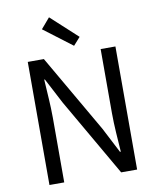

<svg xmlns="http://www.w3.org/2000/svg" viewBox="-102 -1047 926 1126"><g transform="rotate(-10 361.0 -484.5)"><path d="M100 0H188V-385C188 -462 181 -540 177 -614H181L260 -463L527 0H622V-733H534V-352C534 -276 541 -194 546 -120H541L463 -271L196 -733H100ZM384 -779 425 -825 268 -969 215 -907Z"/></g></svg>

Font: Noto Sans CJK JP Regular
Style: Regular
Weight: 400
Designer: Ryoko NISHIZUKA (kana & ideographs); Paul D. Hunt (Latin, Greek & Cyrillic); Wenlong ZHANG (bopomofo); Sandoll Communica
Foundry: Adobe Systems Incorporated
Version: Version 1.001;PS 1.001;hotconv 1.0.78;makeotf.lib2.5.61930